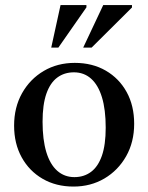

<svg xmlns="http://www.w3.org/2000/svg" viewBox="-20 -710 573 742"><path d="M267.5 -25.5Q304.5 -25.5 331.8 -45.8Q359 -66 373.8 -108.2Q388.5 -150.5 388.5 -216.5Q388.5 -286.5 374 -334Q359.5 -381.5 332 -406Q304.5 -430.5 265.5 -430.5Q228.5 -430.5 201.2 -410.2Q174 -390 159.2 -347.8Q144.5 -305.5 144.5 -239.5Q144.5 -170 159 -122.2Q173.5 -74.5 201.2 -50Q229 -25.5 267.5 -25.5ZM264 11Q196.5 11 144.8 -19Q93 -49 63.8 -102Q34.5 -155 34.5 -224.5Q34.5 -295 65.2 -349.8Q96 -404.5 149 -435.8Q202 -467 269 -467Q337 -467 388.8 -437Q440.5 -407 469.5 -354.2Q498.5 -301.5 498.5 -231.5Q498.5 -161 467.5 -106.2Q436.5 -51.5 383.5 -20.2Q330.5 11 264 11ZM301.5 -526 379 -690.5H490V-681L334 -526ZM178 -526 214 -690.5H314V-681.5L205.5 -526Z"/></svg>

Font: Newsreader 36pt Medium
Style: Regular
Weight: 500
Designer: Hugues Gentile
Foundry: Production Type
Version: Version 1.003